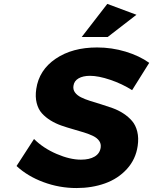

<svg xmlns="http://www.w3.org/2000/svg" viewBox="-20 -949 778 975"><path d="M64 -106 152.8 -243.2Q199.2 -196.8 267.1 -167.5Q335 -138.2 391.1 -138.2Q434.1 -138.2 460.4 -153.8Q486.8 -169.4 491.2 -199.2Q494.1 -218.8 483.6 -233.6Q473.1 -248.5 453.1 -258.3Q433.1 -268.1 406.5 -276.4Q379.9 -284.7 350.3 -293Q320.8 -301.3 291.5 -311.5Q262.2 -321.8 236.8 -337.4Q211.4 -353 192.9 -373.5Q174.3 -394 166.3 -425.8Q158.2 -457.5 164.1 -497.1Q178.2 -593.3 262.5 -650.6Q346.7 -708 473.1 -708Q547.9 -708 617.9 -686.8Q688 -665.5 737.8 -629.9L650.9 -491.2Q600.1 -523.4 540 -543.7Q480 -564 437 -564Q401.4 -564 378.9 -551Q356.4 -538.1 353 -513.2Q350.1 -494.1 360.8 -479.5Q371.6 -464.8 391.6 -454.8Q411.6 -444.8 438 -436.5Q464.4 -428.2 493.9 -419.2Q523.4 -410.2 552.5 -399.7Q581.5 -389.2 606.9 -372.6Q632.3 -356 650.6 -334.7Q668.9 -313.5 677 -281Q685.1 -248.5 679.2 -208Q669.4 -140.1 624.5 -90.8Q579.6 -41.5 513.4 -17.8Q447.3 5.9 368.2 5.9Q281.2 5.9 200.4 -24.2Q119.6 -54.2 64 -106ZM395 -761.2 524.9 -929.2 672.9 -874 526.9 -761.2Z"/></svg>

Font: Trueno
Style: Bold Italic
Weight: 700
Designer: Julieta Ulanovsky
Foundry: Julieta Ulanovsky
Version: Version 3.001b | FøM Fix